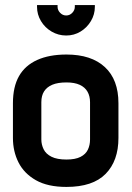

<svg xmlns="http://www.w3.org/2000/svg" viewBox="-20 -727 519 757"><path d="M447 -183V-320Q447 -413 393.5 -462.5Q340 -512 242 -512Q174 -512 126.5 -490.5Q79 -469 55 -427Q31 -385 31 -320V-183Q31 -130 53 -86.5Q75 -43 121.5 -16.5Q168 10 242 10Q346 10 396.5 -41.5Q447 -93 447 -183ZM335 -324V-177Q335 -155 326.5 -137Q318 -119 297.5 -108.5Q277 -98 242 -98Q205 -98 183 -109Q161 -120 152 -138.5Q143 -157 143 -177V-324Q143 -350 154 -367Q165 -384 186.5 -393Q208 -402 242 -402Q274 -402 294.5 -392.5Q315 -383 325 -365.5Q335 -348 335 -324ZM354 -707H275V-700Q275 -687 265 -676.5Q255 -666 241 -666Q227 -666 217 -676.5Q207 -687 207 -700V-707H126V-700Q126 -670 141.5 -644Q157 -618 183.5 -602.5Q210 -587 241 -587Q272 -587 297.5 -602.5Q323 -618 338.5 -644Q354 -670 354 -700Z"/></svg>

Font: Advent Pro Expanded
Style: Bold
Weight: 700
Width: 7
Designer: VivaRado, Andreas Kalpakidis
Foundry: VivaRado, Andreas Kalpakidis
Version: Version 3.000